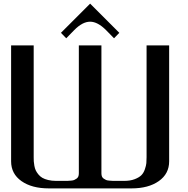

<svg xmlns="http://www.w3.org/2000/svg" viewBox="-20 -1043 1040 1063"><path d="M479 -1022.9 640.6 -861.3 611.3 -831.1 567.4 -876Q520.5 -922.9 479 -922.9Q436.5 -922.9 390.6 -876L346.7 -831.1L317.4 -861.3ZM916.5 -791.5V-149.9Q916.5 -80.6 859.1 -40.3Q801.8 0 708.5 0H541.5H416.5H250Q156.2 0 98.9 -40.3Q41.5 -80.6 41.5 -149.9V-791.5H166.5V-172.9Q166.5 -159.7 167 -149.9Q167.5 -140.1 170.2 -125.5Q172.9 -110.8 177.7 -100.3Q182.6 -89.8 191.9 -78.1Q201.2 -66.4 213.9 -58.8Q226.6 -51.3 246.6 -46.4Q266.6 -41.5 291.5 -41.5H333.5Q347.7 -41.5 354.7 -41.7Q361.8 -42 373.3 -43Q384.8 -43.9 390.9 -46.6Q397 -49.3 403.8 -54Q410.6 -58.6 413.6 -65.9Q416.5 -73.2 416.5 -83.5V-791.5H541.5V-83.5Q541.5 -73.2 544.4 -65.9Q547.4 -58.6 554.2 -54Q561 -49.3 567.1 -46.6Q573.2 -43.9 585 -43Q596.7 -42 603.8 -41.7Q610.8 -41.5 625 -41.5H666.5Q701.2 -41.5 725.8 -51Q750.5 -60.5 762.9 -73.2Q775.4 -85.9 782.2 -106.2Q789.1 -126.5 790.3 -139.9Q791.5 -153.3 791.5 -172.9V-791.5Z"/></svg>

Font: Gputeks
Style: Bold
Weight: 600
Width: 8
Version: Version 0.9